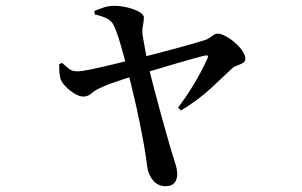

<svg xmlns="http://www.w3.org/2000/svg" viewBox="-20 -585 1040 662"><path d="M551 57Q524 57 507 36Q490 15 487 -14Q484 -42 477 -81.5Q470 -121 461 -165.5Q452 -210 441.5 -254Q431 -298 422 -335Q417 -354 410.5 -378Q404 -402 397.5 -425.5Q391 -449 384 -468.5Q377 -488 372 -498Q365 -513 348 -521.5Q331 -530 307 -535L305 -547Q322 -554 338.5 -559.5Q355 -565 376 -565Q389 -565 406 -562Q423 -559 439 -553.5Q455 -548 465.5 -540.5Q476 -533 476 -525Q476 -512 473 -498Q470 -484 471 -468Q473 -458 476 -439Q479 -420 483.5 -397.5Q488 -375 492 -355Q502 -315 513 -273Q524 -231 535 -191Q546 -151 555.5 -118Q565 -85 571 -64Q576 -47 583.5 -24Q591 -1 591 14Q591 57 551 57ZM594 -214Q616 -243 636 -274.5Q656 -306 671.5 -335Q687 -364 695 -383Q699 -391 696 -393Q693 -395 685 -393Q671 -390 644.5 -382.5Q618 -375 585.5 -365.5Q553 -356 520 -346Q487 -336 458 -328Q437 -322 412 -314Q387 -306 366 -298.5Q345 -291 335 -286Q310 -276 296.5 -264Q283 -252 268 -252Q254 -252 237.5 -262Q221 -272 207.5 -285.5Q194 -299 189 -312Q186 -321 185 -335Q184 -349 184 -364L194 -368Q206 -358 217 -348.5Q228 -339 247 -339Q261 -339 295 -346Q329 -353 371.5 -363.5Q414 -374 451 -383Q476 -389 510.5 -398Q545 -407 580.5 -416.5Q616 -426 644 -434Q672 -442 684 -446Q698 -450 709.5 -459.5Q721 -469 730 -469Q742 -469 758.5 -460Q775 -451 790.5 -437.5Q806 -424 816 -409Q826 -394 826 -382Q826 -373 817.5 -368Q809 -363 797.5 -359Q786 -355 779 -348Q752 -322 707 -280.5Q662 -239 604 -204Z"/></svg>

Font: Noto Serif TC SemiBold
Style: Regular
Weight: 600
Version: Version 2.002-H1;hotconv 1.1.0;makeotfexe 2.6.0